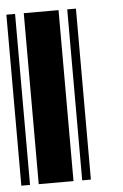

<svg xmlns="http://www.w3.org/2000/svg" viewBox="-47 -625 424 660"><g transform="rotate(-5 165.0 -295.0)"><path d="M0 0V-590H30V0ZM60 0V-590H180V0ZM210 0V-590H240V0Z"/></g></svg>

Font: Libre Barcode 128
Style: Regular
Weight: 400
Version: Version 1.005; ttfautohint (v1.8.3)